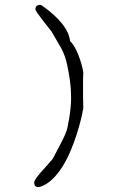

<svg xmlns="http://www.w3.org/2000/svg" viewBox="-20 -661 480 786"><path d="M321 -219Q318 -200 311 -171Q304 -142 293.5 -109.5Q283 -77 268.5 -42.5Q254 -8 235.5 21.5Q217 51 194 73Q171 95 144 104Q141 105 137 105Q120 105 120 86Q120 80 128 68.5Q136 57 148 43.5Q160 30 173 15.5Q186 1 196 -11Q218 -53 230 -76Q242 -99 248 -113.5Q254 -128 256.5 -140.5Q259 -153 263 -175Q267 -199 269 -220Q271 -241 271 -259Q271 -262 270.5 -282.5Q270 -303 266 -333Q262 -363 254.5 -397.5Q247 -432 232 -461L191 -532Q189 -535 178.5 -548Q168 -561 156 -576.5Q144 -592 134.5 -605.5Q125 -619 125 -623Q125 -641 145 -641Q147 -641 151 -639Q260 -562 267 -492Q275 -486 284 -471Q293 -456 300.5 -437Q308 -418 313.5 -398.5Q319 -379 321 -364Q320 -350 320 -334.5Q320 -319 320 -301Q320 -283 320 -262.5Q320 -242 321 -219Z"/></svg>

Font: Gaegu Light
Style: Regular
Weight: 300
Designer: JIKJI
Foundry: JIKJI
Version: Version 1.00